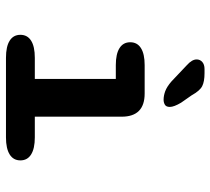

<svg xmlns="http://www.w3.org/2000/svg" viewBox="-52 -670 722 659"><g transform="rotate(90 309.5 -341.0)"><path d="M179 0Q140 0 120 -12.8Q100 -25.5 100 -49.5Q100 -73.5 120 -86.2Q140 -99 179 -99H251.5V-377H204Q165.5 -377 145.5 -389.8Q125.5 -402.5 125.5 -426.5Q125.5 -450.5 145.5 -463.2Q165.5 -476 204 -476H301.5Q381 -476 381 -397V-99H452Q490.5 -99 510.8 -86.2Q531 -73.5 531 -49.5Q531 -25.5 510.8 -12.8Q490.5 0 452 0ZM323 -541Q309 -541 293.8 -546.5Q278.5 -552 260 -568L204 -621Q184.5 -638.5 184.5 -654.5Q184.5 -666 193.2 -673.8Q202 -681.5 217.5 -681.5H231.5Q260.5 -681.5 276.2 -673.5Q292 -665.5 307.5 -637.5L333 -601Q347.5 -576.5 347.5 -562.5Q347.5 -550 340 -545.5Q332.5 -541 323 -541Z"/></g></svg>

Font: Sono ExtraLight Monospace SemiBold
Style: Regular
Weight: 600
Version: Version 2.112